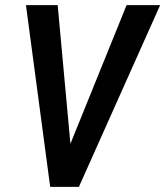

<svg xmlns="http://www.w3.org/2000/svg" viewBox="-20 -731 646 751"><path d="M242.7 -137.2 475.1 -710.9H606.4L288.6 0H200.2ZM205.6 -710.9 259.3 -126.5 259.8 0H176.3L81.5 -710.9Z"/></svg>

Font: Roboto Condensed Medium
Style: Italic
Weight: 500
Italic angle: -12°
Designer: Christian Robertson
Foundry: Google
Version: Version 3.0; 2020